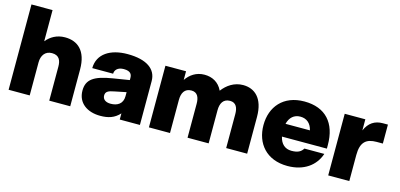

<svg xmlns="http://www.w3.org/2000/svg" viewBox="-66 -1137 3259 1565"><g transform="rotate(15 1563.5 -354.0)"><path d="M44 0H222V-279C222 -337 252 -380 309 -380C371 -380 387 -338 387 -287V0H564V-310C564 -470 484 -532 379 -532C310 -532 258 -501 222 -457V-720H44Z M982 0H1152V-370C1152 -470 1070 -532 906 -532C762 -532 658 -468 657 -347H833C833 -377 856 -406 908 -406C969 -406 978 -377 978 -349V-332L842 -310C685 -285 627 -243 627 -150C627 -45 710 12 819 12C888 12 938 -4 982 -52ZM808 -157C808 -189 830 -201 880 -210L978 -230V-196C978 -130 931 -105 876 -105C833 -105 808 -125 808 -157Z M1880 -287V0H2057V-310C2057 -470 1977 -532 1882 -532C1807 -532 1748 -491 1708 -438C1677 -504 1620 -532 1556 -532C1486 -532 1435 -495 1402 -447V-520H1228V0H1406V-279C1406 -337 1428 -380 1486 -380C1538 -380 1554 -338 1554 -287V0H1732V-279C1732 -337 1754 -380 1812 -380C1864 -380 1880 -338 1880 -287Z M2399 12C2538 12 2631 -58 2665 -161H2497C2479 -131 2452 -116 2399 -116C2344 -116 2308 -149 2295 -208H2674V-238C2674 -423 2578 -532 2399 -532C2221 -532 2125 -414 2125 -260C2125 -106 2221 12 2399 12ZM2296 -316C2310 -372 2346 -404 2399 -404C2453 -404 2489 -372 2502 -316Z M2741 0H2919V-219C2919 -329 2964 -366 3052 -366H3104V-526H3061C2993 -526 2944 -494 2915 -426V-520H2741Z"/></g></svg>

Font: Aspekta 850
Style: Regular
Weight: 850
Designer: Ivo Dolenc
Version: Version 2.000